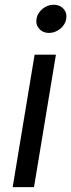

<svg xmlns="http://www.w3.org/2000/svg" viewBox="-20 -771 294 791"><path d="M32.2 0 122.6 -545.9H210.4L120.1 0ZM181.6 -635.3Q156.7 -635.3 141.6 -652.3Q126.5 -669.4 130.4 -693.4Q134.3 -717.8 155.3 -734.6Q176.3 -751.5 201.2 -751.5Q226.6 -751.5 241.7 -734.6Q256.8 -717.8 252.9 -693.4Q249 -669.4 228 -652.3Q207 -635.3 181.6 -635.3Z"/></svg>

Font: Inter
Style: Italic
Weight: 400
Italic angle: -9.3988°
Designer: Rasmus Andersson
Foundry: rsms
Version: Version 4.001;git-66647c0bb